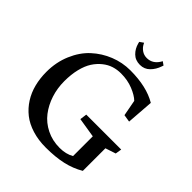

<svg xmlns="http://www.w3.org/2000/svg" viewBox="-217 -910 1057 1057"><g transform="rotate(45 311.5 -381.0)"><path d="M268.6 -760.3 291 -775.9 295.4 -767.6Q303.7 -751 321 -738.8Q338.4 -726.6 360.8 -726.6Q404.8 -726.6 430.7 -768.1L435.5 -776.9L455.6 -762.7L452.1 -752.9Q440.9 -719.2 417.7 -696.3Q394.5 -673.3 360.8 -673.3Q324.7 -673.3 302 -695.8Q279.3 -718.3 271 -750.5ZM551.3 -567.9 539.6 -410.6 496.6 -417.5 479 -511.2Q458 -532.2 415.3 -549.6Q372.6 -566.9 320.8 -566.9Q291 -566.9 263.9 -558.3Q236.8 -549.8 212.2 -530Q187.5 -510.3 169.2 -481.9Q150.9 -453.6 140.4 -410.9Q129.9 -368.2 129.9 -315.9Q129.9 -260.7 146 -211.2Q162.1 -161.6 191.9 -122.8Q221.7 -84 268.3 -60.8Q314.9 -37.6 371.1 -37.6Q420.4 -37.6 455.6 -58.1V-211.9L340.3 -230.5L345.7 -271H617.7L611.8 -234.4L551.3 -214.4V-38.6Q503.4 -10.3 446.8 2.4Q390.1 15.1 315.9 15.1Q258.3 15.1 210.2 0.2Q162.1 -14.6 127.9 -41.5Q93.8 -68.4 70.1 -105.7Q46.4 -143.1 35.2 -187.5Q23.9 -231.9 23.9 -282.2Q23.9 -357.9 51.3 -422.1Q78.6 -486.3 123.8 -527.8Q168.9 -569.3 226.3 -592.3Q283.7 -615.2 345.2 -615.2Q472.2 -615.2 551.3 -567.9Z"/></g></svg>

Font: Neuton
Style: Regular
Weight: 400
Designer: Brian M Zick
Version: Version 1.3